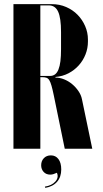

<svg xmlns="http://www.w3.org/2000/svg" viewBox="-20 -719 496 928"><path d="M45 -699V0H175V-346H184Q197 -346 205 -343Q213 -340 218.5 -331Q224 -322 229 -304.5Q234 -287 240 -258L293 0H426L376 -240Q372 -260 359 -279Q346 -298 328.5 -312.5Q311 -327 290 -335.5Q269 -344 248 -344V-347Q283 -350 311.5 -365Q340 -380 361 -403.5Q382 -427 393.5 -456.5Q405 -486 405 -518V-528Q405 -562 391.5 -593Q378 -624 355 -647.5Q332 -671 300 -685Q268 -699 230 -699ZM275 -481Q275 -447 272 -423Q269 -399 262.5 -383Q256 -367 246 -359.5Q236 -352 222 -352H175V-693H216Q247 -693 261 -662.5Q275 -632 275 -564ZM255 116Q265 139 247.5 158.5Q230 178 197 183L199 189Q217 186 231.5 178.5Q246 171 256 159.5Q266 148 271 133Q276 118 276 100Q276 68 262.5 50Q249 32 226 32Q205 32 192 45.5Q179 59 179 80Q179 99 191 112Q203 125 223 125Q231 125 238.5 122.5Q246 120 255 116Z"/></svg>

Font: Moniqa Black
Style: Regular
Weight: 900
Designer: Rajesh Rajput
Foundry: Rajesh Rajput
Version: Version 1.000